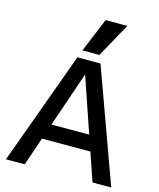

<svg xmlns="http://www.w3.org/2000/svg" viewBox="-142 -1099 990 1198"><g transform="rotate(15 353.0 -500.0)"><path d="M13 0 279 -730H428L693 0H572L354 -636H352L134 0ZM151 -183V-283H556V-183ZM408 -780H298L389 -1000H529Z"/></g></svg>

Font: M PLUS 1 Medium
Style: Regular
Weight: 500
Designer: Coji Morishita
Foundry: UNDERFOREST DESIGN
Version: Version 1.001